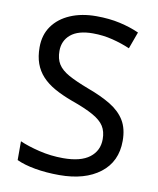

<svg xmlns="http://www.w3.org/2000/svg" viewBox="-83 -789 714 865"><g transform="rotate(10 274.5 -357.0)"><path d="M502 -191Q502 -96 433 -43Q364 10 247 10Q187 10 136 1Q85 -8 51 -24V-110Q87 -94 140.5 -81Q194 -68 251 -68Q331 -68 371.5 -99Q412 -130 412 -183Q412 -218 397 -242Q382 -266 345.5 -286.5Q309 -307 244 -330Q198 -347 163.5 -366.5Q129 -386 106 -411Q83 -436 71.5 -468Q60 -500 60 -542Q60 -599 89 -639.5Q118 -680 169.5 -702Q221 -724 288 -724Q347 -724 396 -713Q445 -702 485 -684L457 -607Q420 -623 376.5 -634Q333 -645 286 -645Q219 -645 185 -616.5Q151 -588 151 -541Q151 -505 166 -481Q181 -457 215 -438Q249 -419 307 -397Q370 -374 413.5 -347.5Q457 -321 479.5 -284Q502 -247 502 -191Z"/></g></svg>

Font: Noto Sans Bassa Vah
Style: Regular
Weight: 400
Designer: Monotype Design Team
Foundry: Monotype Imaging Inc.
Version: Version 2.002